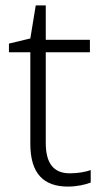

<svg xmlns="http://www.w3.org/2000/svg" viewBox="-20 -679 380 709"><path d="M238 -39C177 -39 149 -77 149 -151V-486H312V-532H149V-659H112L92 -537L13 -518V-486H92V-148C92 -37 142 10 231 10C264 10 295 3 315 -5V-51C296 -44 268 -39 238 -39Z"/></svg>

Font: Noto Sans Gujarati UI Light
Style: Regular
Weight: 300
Designer: Jelle Bosma - Monotype Design Team, Universal Thirst
Foundry: Monotype Imaging Inc.
Version: Version 2.106